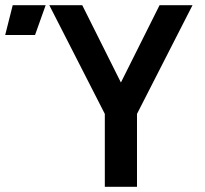

<svg xmlns="http://www.w3.org/2000/svg" viewBox="-161 -720 791 740"><path d="M581 -700H454L305 -402L156 -700H29L243 -281V0H367V-281ZM-141 -585H-26L15 -700H-112Z"/></svg>

Font: Fervojo
Style: Bold
Weight: 700
Designer: kohakuno
Version: ver.1.0